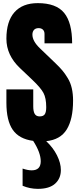

<svg xmlns="http://www.w3.org/2000/svg" viewBox="-20 -887 501 1215"><path d="M219.7 308.1Q169.4 308.1 123 288.6V179.7Q155.8 190.9 180.7 190.9Q237.8 190.9 237.8 133.3Q237.8 79.1 189.9 4.4Q101.1 -7.3 60.8 -65.4Q20.5 -123.5 20.5 -237.3V-321.3H190.4V-213.9Q190.4 -182.1 199.7 -166.3Q209 -150.4 231 -150.4Q253.9 -150.4 263.2 -163.8Q272.5 -177.2 272.5 -209Q272.5 -266.1 255.1 -298.8Q237.8 -331.5 184.1 -382.3L106.9 -455.6Q20.5 -537.1 20.5 -642.1Q20.5 -752 71.5 -809.6Q122.6 -867.2 219.2 -867.2Q335.4 -867.2 386 -805.4Q436.5 -743.7 436.5 -612.8H261.7V-671.9Q261.7 -689.5 251.7 -699.2Q241.7 -709 224.6 -709Q205.1 -709 195.1 -697.8Q185.1 -686.5 185.1 -668Q185.1 -626.5 233.4 -580.6L332.5 -485.4Q358.9 -460 375.2 -440.4Q391.6 -420.9 408.9 -392.3Q426.3 -363.8 434.3 -328.6Q442.4 -293.5 442.4 -250.5Q442.4 -132.8 402.3 -67.9Q362.3 -2.9 272.5 6.3Q315.9 46.9 340.6 95.9Q365.2 145 365.2 189Q365.2 242.2 328.9 275.1Q292.5 308.1 219.7 308.1Z"/></svg>

Font: Anton
Style: Regular
Weight: 400
Designer: Vernon Adams, Tural Alisoy
Foundry: Vernon Adams
Version: Version 2.300